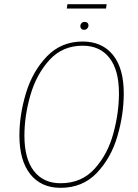

<svg xmlns="http://www.w3.org/2000/svg" viewBox="-20 -890 663 920"><path d="M573 -443Q573 -341 542.5 -237Q512 -133 444 -61.5Q376 10 270 10Q177 10 125 -55.5Q73 -121 73 -241Q73 -340 104.5 -444Q136 -548 204.5 -619.5Q273 -691 376 -691Q469 -691 521 -627Q573 -563 573 -443ZM97 -240Q97 -129 142.5 -70.5Q188 -12 270 -12Q371 -12 433.5 -81.5Q496 -151 523 -250Q550 -349 550 -443Q550 -554 504.5 -612.5Q459 -671 376 -671Q279 -671 216.5 -602Q154 -533 125.5 -433.5Q97 -334 97 -240ZM365 -764Q365 -773 370.5 -779Q376 -785 386 -785Q394 -785 399 -780.5Q404 -776 404 -768Q404 -760 398 -753.5Q392 -747 382 -747Q375 -747 370 -752Q365 -757 365 -764ZM488 -849H300L303 -870H491Z"/></svg>

Font: Fira Sans Condensed Thin
Style: Italic
Weight: 250
Width: 3
Italic angle: -8°
Designer: Carrois Corporate & Edenspiekermann AG
Foundry: Carrois Corporate GbR & Edenspiekermann AG
Version: Version 4.203